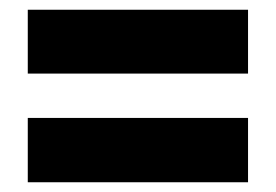

<svg xmlns="http://www.w3.org/2000/svg" viewBox="-20 -549 566 394"><path d="M37 -398H489V-529H37ZM37 -175H489V-307H37Z"/></svg>

Font: Noto Sans Arabic UI Cn Bk
Style: Regular
Weight: 900
Width: 3
Designer: Monotype Design Team, Nadine Chahine and Nizar Qandah
Foundry: Monotype Imaging Inc.
Version: Version 2.010